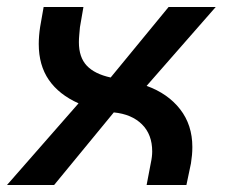

<svg xmlns="http://www.w3.org/2000/svg" viewBox="-24 -530 644 550"><path d="M-4 0 201 -234Q145 -259 116 -301Q87 -343 87 -404Q87 -415 88 -427.5Q89 -440 91 -453L101 -510H215L205 -452Q204 -440 203 -429.5Q202 -419 202 -409Q202 -366 224.5 -342Q247 -318 293 -308L459 -510H594L396 -284Q457 -262 492 -217Q527 -172 527 -109Q527 -97 526 -86Q525 -75 523 -62L510 0H396L408 -63Q410 -72 411 -80.5Q412 -89 412 -96Q412 -145 382.5 -174Q353 -203 302 -208L131 0Z"/></svg>

Font: MuseoModerno Medium
Style: Italic
Weight: 500
Italic angle: -9°
Designer: Pablo Cosgaya, Héctor Gatti, Marcela Romero, and the Authors of The MuseoModerno Project.
Foundry: Omnibus-Type Team
Version: Version 1.003